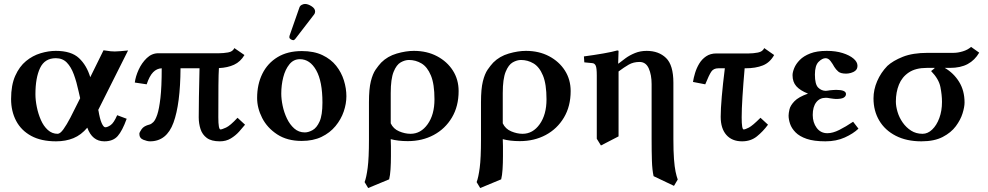

<svg xmlns="http://www.w3.org/2000/svg" viewBox="-20 -702 4989 970"><path d="M262 -445Q340 -445 379 -408.5Q418 -372 436 -312L503 -448Q527 -444 539 -443Q551 -442 560 -442Q571 -442 588 -443.5Q605 -445 627 -447L475 -144L477 -146Q484 -102 493.5 -80.5Q503 -59 512 -59Q523 -59 539 -70Q555 -81 572 -120L620 -102Q598 -41 574.5 -14.5Q551 12 507 12Q446 12 421 -57Q390 -20 351 -4Q312 12 263 12Q188 12 137.5 -15.5Q87 -43 61.5 -91.5Q36 -140 36 -202Q36 -272 57 -319Q78 -366 111.5 -393.5Q145 -421 185 -433Q225 -445 262 -445ZM385 -206 377 -241Q367 -288 353 -326Q339 -364 317.5 -386Q296 -408 262 -408Q206 -408 182.5 -358.5Q159 -309 159 -226Q159 -196 166 -161.5Q173 -127 186.5 -96Q200 -65 221.5 -45.5Q243 -26 271 -26Q284 -26 300.5 -49Q317 -72 335.5 -107.5Q354 -143 372 -180Z M1087 -433Q1108 -433 1132 -437Q1156 -441 1164 -459L1215 -424Q1195 -390 1162.5 -375Q1130 -360 1086 -358Q1084 -331 1083.5 -270Q1083 -209 1083 -109Q1083 -48 1094 -48Q1101 -48 1122 -57.5Q1143 -67 1180 -107L1218 -72Q1206 -57 1188 -37Q1170 -17 1146 -2.5Q1122 12 1091 12Q1048 12 1025 -5Q1002 -22 993 -50Q984 -78 984 -109Q984 -153 985 -212.5Q986 -272 988 -357H892Q891 -177 856.5 -82.5Q822 12 738 12Q724 12 704 4Q684 -4 684 -26Q684 -33 695.5 -49.5Q707 -66 736 -73Q744 -75 754.5 -85Q765 -95 774.5 -123Q784 -151 790.5 -207Q797 -263 797 -357Q772 -356 753.5 -337Q735 -318 721 -276L661 -285Q665 -316 680.5 -350Q696 -384 721.5 -408.5Q747 -433 780 -433Z M1279 -207Q1279 -276 1305.5 -329.5Q1332 -383 1382.5 -413.5Q1433 -444 1505 -444Q1566 -444 1609 -423.5Q1652 -403 1678.5 -369.5Q1705 -336 1717.5 -295.5Q1730 -255 1730 -216Q1730 -178 1716.5 -138.5Q1703 -99 1675 -65Q1647 -31 1604.5 -10.5Q1562 10 1504 10Q1431 10 1380.5 -23Q1330 -56 1304.5 -106Q1279 -156 1279 -207ZM1495 -403Q1463 -403 1442 -377Q1421 -351 1411 -311.5Q1401 -272 1401 -229Q1401 -201 1408 -167.5Q1415 -134 1429.5 -103.5Q1444 -73 1466.5 -53Q1489 -33 1520 -33Q1538 -33 1559 -44.5Q1580 -56 1594.5 -88Q1609 -120 1609 -184Q1609 -291 1577.5 -347Q1546 -403 1495 -403ZM1521 -682Q1536 -682 1554 -670.5Q1572 -659 1572 -644Q1572 -635 1567 -629L1473 -507Q1467 -499 1462 -499Q1456 -499 1449 -503.5Q1442 -508 1442 -513Q1442 -514 1442 -517Q1442 -520 1443 -522L1493 -665Q1496 -673 1504.5 -677.5Q1513 -682 1521 -682Z M1946 204 1840 248 1822 218Q1831 195 1837.5 146Q1844 97 1844 3V-186Q1844 -253 1853.5 -291Q1863 -329 1877.5 -350Q1892 -371 1906 -386Q1938 -418 1984.5 -431.5Q2031 -445 2071 -445Q2137 -445 2188 -418Q2239 -391 2268 -345.5Q2297 -300 2297 -242Q2297 -165 2263 -108Q2229 -51 2171 -20Q2113 11 2040 11Q1991 11 1954 1Q1954 9 1954.5 18Q1955 27 1955 36V87Q1955 122 1953 153Q1951 184 1946 204ZM2175 -200Q2175 -277 2157 -320.5Q2139 -364 2109.5 -381.5Q2080 -399 2046 -399Q2026 -399 2004.5 -387Q1983 -375 1968.5 -339Q1954 -303 1954 -232V-79Q1967 -51 1996.5 -38.5Q2026 -26 2054 -26Q2106 -26 2140.5 -74.5Q2175 -123 2175 -200Z M2512 204 2406 248 2388 218Q2397 195 2403.5 146Q2410 97 2410 3V-186Q2410 -253 2419.5 -291Q2429 -329 2443.5 -350Q2458 -371 2472 -386Q2504 -418 2550.5 -431.5Q2597 -445 2637 -445Q2703 -445 2754 -418Q2805 -391 2834 -345.5Q2863 -300 2863 -242Q2863 -165 2829 -108Q2795 -51 2737 -20Q2679 11 2606 11Q2557 11 2520 1Q2520 9 2520.5 18Q2521 27 2521 36V87Q2521 122 2519 153Q2517 184 2512 204ZM2741 -200Q2741 -277 2723 -320.5Q2705 -364 2675.5 -381.5Q2646 -399 2612 -399Q2592 -399 2570.5 -387Q2549 -375 2534.5 -339Q2520 -303 2520 -232V-79Q2533 -51 2562.5 -38.5Q2592 -26 2620 -26Q2672 -26 2706.5 -74.5Q2741 -123 2741 -200Z M3105 -381Q3120 -393 3140.5 -408Q3161 -423 3188 -434Q3215 -445 3247 -445Q3308 -445 3345 -409Q3382 -373 3382 -284V0Q3382 62 3385 101.5Q3388 141 3393 165Q3398 189 3404 205L3385 237L3282 188Q3275 157 3273.5 109.5Q3272 62 3272 0V-277Q3272 -324 3257.5 -356.5Q3243 -389 3211 -389Q3180 -389 3156.5 -375.5Q3133 -362 3105 -341V-13L3016 33L2995 -1V-321Q2995 -359 2989.5 -370.5Q2984 -382 2973 -383L2932 -387L2930 -417Q2983 -424 3028.5 -432Q3074 -440 3098 -447Q3100 -447 3102.5 -446.5Q3105 -446 3105 -444L3103 -381Z M3599 -432H3763Q3785 -432 3809 -436.5Q3833 -441 3841 -459L3891 -424Q3870 -386 3834 -371.5Q3798 -357 3746 -357H3742Q3735 -277 3731 -213Q3727 -149 3727 -109Q3727 -48 3737 -48Q3745 -48 3763.5 -57.5Q3782 -67 3822 -107L3860 -72Q3835 -38 3804 -13Q3773 12 3729 12Q3678 12 3649.5 -20.5Q3621 -53 3621 -112Q3621 -151 3626.5 -214.5Q3632 -278 3642 -357H3609Q3585 -357 3573.5 -340Q3562 -323 3543 -276L3481 -288Q3484 -308 3491.5 -333Q3499 -358 3512.5 -380.5Q3526 -403 3547.5 -417.5Q3569 -432 3599 -432Z M4086 -121Q4086 -83 4106 -56Q4126 -29 4160 -29Q4187 -29 4220 -45.5Q4253 -62 4290 -87L4317 -52Q4291 -27 4248 -7.5Q4205 12 4150 12Q4092 12 4055.5 -0.5Q4019 -13 3999 -33.5Q3979 -54 3971.5 -76.5Q3964 -99 3964 -118Q3964 -130 3968.5 -149.5Q3973 -169 3993.5 -190.5Q4014 -212 4062 -229Q4022 -245 4003 -266.5Q3984 -288 3984 -322Q3984 -337 3992.5 -358Q4001 -379 4020.5 -399Q4040 -419 4073.5 -432Q4107 -445 4157 -445Q4202 -445 4237 -434Q4272 -423 4292 -406Q4312 -389 4312 -370Q4312 -354 4302 -345.5Q4292 -337 4278.5 -333.5Q4265 -330 4255 -330Q4227 -330 4215 -340.5Q4203 -351 4195 -364Q4187 -379 4176 -393.5Q4165 -408 4151 -408Q4134 -408 4115.5 -389.5Q4097 -371 4097 -325Q4097 -276 4113.5 -259.5Q4130 -243 4153 -243Q4153 -243 4155 -243.5Q4157 -244 4161 -244Q4171 -246 4185.5 -247Q4200 -248 4204 -248Q4254 -248 4254 -227Q4254 -216 4243 -209Q4232 -202 4203 -202Q4199 -202 4191.5 -203Q4184 -204 4176 -205Q4168 -207 4161 -207.5Q4154 -208 4152 -208Q4121 -208 4103.5 -185Q4086 -162 4086 -121Z M4463 -369Q4491 -395 4541 -415Q4591 -435 4667 -435H4797Q4819 -435 4844 -442.5Q4869 -450 4886 -465L4927 -436Q4905 -398 4869 -378.5Q4833 -359 4779 -359H4753Q4798 -333 4825.5 -288.5Q4853 -244 4853 -184Q4853 -162 4843 -129.5Q4833 -97 4809 -64.5Q4785 -32 4742.5 -10Q4700 12 4635 12Q4560 12 4505.5 -16Q4451 -44 4422 -93Q4393 -142 4393 -205Q4393 -249 4411.5 -292Q4430 -335 4463 -369ZM4641 -26Q4667 -26 4689.5 -47.5Q4712 -69 4725.5 -105.5Q4739 -142 4739 -187Q4739 -222 4731 -262.5Q4723 -303 4684 -343Q4689 -347 4696 -352.5Q4703 -358 4702 -359H4662Q4606 -359 4571.5 -336Q4537 -313 4521.5 -274.5Q4506 -236 4506 -189Q4506 -165 4514.5 -136.5Q4523 -108 4540.5 -83Q4558 -58 4583 -42Q4608 -26 4641 -26Z"/></svg>

Font: Libertinus Serif SemiBold
Style: Regular
Weight: 600
Designer: Philipp H. Poll, Khaled Hosny
Foundry: Caleb Maclennan
Version: Version 7.051;RELEASE